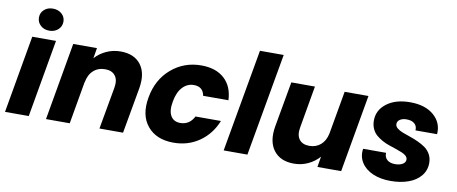

<svg xmlns="http://www.w3.org/2000/svg" viewBox="-68 -1066 3236 1361"><g transform="rotate(10 1550.0 -386.0)"><path d="M11.2 0 108.9 -558.1H279.8L182.1 0ZM219.2 -621.1Q181.6 -621.1 156.7 -644Q131.8 -667 131.8 -701.2Q131.8 -734.9 156.5 -757.3Q181.2 -779.8 219.2 -779.8Q257.8 -779.8 283 -757.3Q308.1 -734.9 308.1 -701.2Q308.1 -667 283 -644Q257.8 -621.1 219.2 -621.1Z M690.9 0 745.1 -303.2Q754.9 -359.4 731.2 -390.1Q707.5 -420.9 658.7 -420.9Q608.4 -420.9 574.5 -390.4Q540.5 -359.9 530.8 -303.2V-308.1L477.1 0H306.2L403.8 -558.1H574.7L562 -482.9Q594.7 -520 642.6 -542Q690.4 -564 745.1 -564Q843.8 -564 891.4 -500.7Q939 -437.5 918.9 -326.2L860.8 0Z M995.6 -278.8Q1018.6 -409.2 1109.9 -487.5Q1201.2 -565.9 1325.7 -565.9Q1430.7 -565.9 1491.5 -510.7Q1552.2 -455.6 1556.6 -356H1374.5Q1363.3 -419.9 1296.9 -419.9Q1250 -419.9 1215.8 -383.3Q1181.6 -346.7 1169.9 -278.8Q1157.2 -210.9 1178.7 -174.6Q1200.2 -138.2 1247.6 -138.2Q1314 -138.2 1346.7 -202.1H1529.8Q1490.7 -104.5 1409.9 -48.3Q1329.1 7.8 1224.6 7.8Q1100.1 7.8 1035.9 -70.1Q971.7 -147.9 995.6 -278.8Z M1585 0 1715.8 -740.2H1886.7L1755.9 0Z M2528.8 -558.1 2430.7 0H2259.8L2272.5 -76.2Q2239.7 -38.6 2192.4 -16.4Q2145 5.9 2090.8 5.9Q1992.2 5.9 1944.3 -57.9Q1896.5 -121.6 1915.5 -231.9L1973.6 -558.1H2143.6L2090.8 -254.9Q2080.6 -198.7 2103.8 -168Q2127 -137.2 2176.8 -137.2Q2224.6 -137.2 2258.1 -166Q2291.5 -194.8 2302.7 -248L2357.4 -558.1Z M3035.6 -165Q3035.6 -111.3 3002.9 -71.8Q2970.2 -32.2 2913.8 -12.2Q2857.4 7.8 2785.6 7.8Q2713.9 7.8 2658.7 -16.1Q2603.5 -40 2575.7 -84Q2547.9 -127.9 2556.6 -183.1H2721.7Q2719.7 -151.9 2740.2 -133.5Q2760.7 -115.2 2798.3 -115.2Q2830.1 -115.2 2851.3 -127.4Q2872.6 -139.6 2872.6 -161.1Q2872.6 -175.3 2860.6 -186.8Q2848.6 -198.2 2829.3 -205.8Q2810.1 -213.4 2785.2 -222.2Q2760.3 -231 2734.6 -239.3Q2709 -247.6 2684.1 -261.5Q2659.2 -275.4 2639.9 -292Q2620.6 -308.6 2608.6 -335Q2596.7 -361.3 2596.7 -394Q2596.7 -469.2 2660.6 -517.6Q2724.6 -565.9 2828.6 -565.9Q2937 -565.9 2999.3 -512.2Q3061.5 -458.5 3054.7 -376H2899.4Q2901.9 -406.2 2881.8 -424.1Q2861.8 -441.9 2824.7 -441.9Q2795.4 -441.9 2776.9 -429.7Q2758.3 -417.5 2758.3 -397Q2758.3 -380.4 2773.7 -367.4Q2789.1 -354.5 2813.5 -345Q2837.9 -335.4 2867.4 -325.7Q2897 -315.9 2926.5 -302.5Q2956.1 -289.1 2980.5 -272Q3004.9 -254.9 3020.3 -227.5Q3035.6 -200.2 3035.6 -165Z"/></g></svg>

Font: SVN-Poppins
Style: Bold Italic
Weight: 700
Italic angle: -10°
Designer: Ninad Kale (Devanagari), Jonny Pinhorn (Latin)
Foundry: Indian Type Foundry
Version: Version 3.002 2017